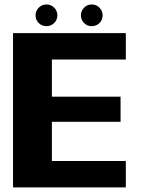

<svg xmlns="http://www.w3.org/2000/svg" viewBox="-20 -820 617 840"><path d="M37 0H530.5V-115.5H207V-287H507.5V-397H207V-559.5H530.5V-675H37ZM183.5 -705.5Q203 -705.5 217 -719.2Q231 -733 231 -753Q231 -772.5 217 -786.5Q203 -800.5 183.5 -800.5Q163.5 -800.5 149.5 -786.5Q135.5 -772.5 135.5 -753Q135.5 -733 149.5 -719.2Q163.5 -705.5 183.5 -705.5ZM381 -705.5Q401.5 -705.5 415.2 -719.2Q429 -733 429 -753Q429 -772.5 415.2 -786.5Q401.5 -800.5 381 -800.5Q361.5 -800.5 347.8 -786.5Q334 -772.5 334 -753Q334 -733 347.8 -719.2Q361.5 -705.5 381 -705.5Z"/></svg>

Font: Anybody Thin
Style: Bold
Weight: 700
Version: Version 1.113;gftools[0.9.25]